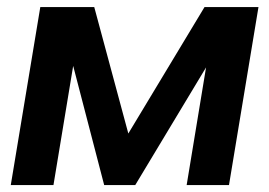

<svg xmlns="http://www.w3.org/2000/svg" viewBox="-20 -536 780 556"><path d="M281.7 0 191.9 -345.2 134.8 0H11.2L96.7 -515.6H252.9L351.6 -149.4L572.3 -515.6H728.5L643.1 0H520.5L576.7 -340.8L371.6 0Z"/></svg>

Font: Inter Display Semi Bold
Style: Italic
Weight: 600
Italic angle: -9.39999°
Designer: Rasmus Andersson
Foundry: rsms
Version: Version 4.000;git-4fc901f